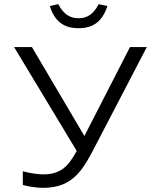

<svg xmlns="http://www.w3.org/2000/svg" viewBox="-20 -897 758 926"><path d="M189 -56C165 -56 126 -61 90 -71V-5C116 3 159 9 187 9C339 9 384 -86 447 -207L688 -670H607L387 -241L134 -670H48L350 -169C311 -98 275 -56 189 -56ZM220 -868 261 -877C286 -829 317 -809 359 -809C401 -809 431 -829 456 -877L498 -868C474 -794 430 -761 359 -761C287 -761 244 -794 220 -868Z"/></svg>

Font: LT Wave Light
Style: Regular
Weight: 300
Designer: Daniel Lyons
Version: Version 2.5 (Glyphs App)